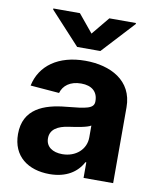

<svg xmlns="http://www.w3.org/2000/svg" viewBox="-87 -840 753 917"><g transform="rotate(10 290.0 -381.0)"><path d="M215.9 10.3C296.5 10.3 348.7 -24.9 375.4 -75.6H379.6V0H523.1V-367.9C523.1 -497.9 413 -552.6 291.5 -552.6C160.9 -552.6 74.9 -490.1 54 -390.6L193.9 -379.3C204.2 -415.5 236.5 -442.1 290.8 -442.1C342.3 -442.1 371.8 -416.2 371.8 -371.4V-369.3C371.8 -334.2 334.5 -329.5 239.7 -320.3C131.7 -310.4 34.8 -274.1 34.8 -152.3C34.8 -44.4 111.9 10.3 215.9 10.3ZM225.9 -772H96.9V-767L240.8 -610.8H353.3L497.5 -767V-772H368.6L297.2 -685.4ZM259.2 -94.1C212.7 -94.1 179.3 -115.8 179.3 -157.3C179.3 -199.9 214.5 -220.9 267.8 -228.3C300.8 -233 354.8 -240.8 372.9 -252.8V-195C372.9 -137.8 325.6 -94.1 259.2 -94.1Z"/></g></svg>

Font: Karasuma Gothic
Style: Bold
Weight: 700
Designer: Rasmus Andersson / Ryoko Nishizuka
Foundry: Genbu
Version: Version 1.00